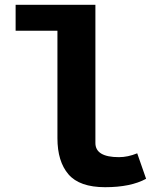

<svg xmlns="http://www.w3.org/2000/svg" viewBox="-20 -762 679 799"><path d="M45 -634V-742H377V-167Q377 -108 475 -108Q512 -108 551 -124L588 -18Q524 17 417.5 17Q311 17 265 -36.5Q219 -90 219 -187V-634Z"/></svg>

Font: Fix15 Mono
Style: Bold
Weight: 700
Designer: Carrois Corporate & Edenspiekermann AG
Foundry: Carrois Corporate GbR & Edenspiekermann AG
Version: Version 3.206